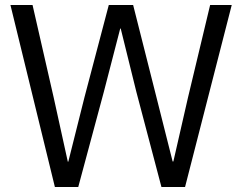

<svg xmlns="http://www.w3.org/2000/svg" viewBox="-20 -753 976 773"><path d="M295 0H201L22 -733H111L196 -361L253 -102H255L320 -361L418 -733H516L610 -361L675 -103H678L737 -361L826 -733H913L725 0H630L529 -383L466 -638H464L398 -383Z"/></svg>

Font: IBM Plex Sans JP
Style: Regular
Weight: 400
Designer: Mike Abbink; Paul van der Laan; Pieter van Rosmalen; Wujin Sim; Yejin Wi; Jinhee Kim; Boomi Park; Yona Kim; Kichan Ma
Foundry: Sandoll Inc.
Version: Version 1.001